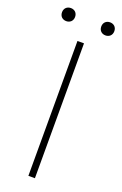

<svg xmlns="http://www.w3.org/2000/svg" viewBox="-165 -838 563 883"><g transform="rotate(20 116.0 -396.0)"><path d="M100 0H132V-660H100ZM20 -728C38 -728 52 -740 52 -760C52 -780 38 -792 20 -792C2 -792 -12 -780 -12 -760C-12 -740 2 -728 20 -728ZM212 -728C230 -728 244 -740 244 -760C244 -780 230 -792 212 -792C194 -792 180 -780 180 -760C180 -740 194 -728 212 -728Z"/></g></svg>

Font: Source Sans Pro ExtraLight
Style: Regular
Weight: 200
Designer: Paul D. Hunt
Foundry: Adobe Systems Incorporated
Version: Version 3.006;hotconv 1.0.111;makeotfexe 2.5.65597